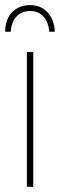

<svg xmlns="http://www.w3.org/2000/svg" viewBox="-36 -730 234 750"><path d="M69 0V-527H94V0ZM178 -606H156Q154 -642 134.5 -664.5Q115 -687 82 -687Q48 -687 28 -665Q8 -643 6 -606H-16Q-15 -656 12 -683Q39 -710 81 -710Q124 -710 150 -681.5Q176 -653 178 -606Z"/></svg>

Font: Noto Sans Display Thin Cond
Style: Regular
Weight: 250
Width: 3
Designer: Monotype Design team
Foundry: Monotype Imaging Inc.
Version: Version 1.000